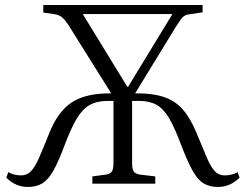

<svg xmlns="http://www.w3.org/2000/svg" viewBox="-20 -730 978 763"><path d="M91 13Q42 13 5 -24L13 -46Q23 -40 36 -36.5Q49 -33 64 -33Q87 -33 103 -49.5Q119 -66 135.5 -103.5Q152 -141 177 -204Q211 -288 266.5 -324Q322 -360 422 -359L256 -624Q241 -648 228.5 -659.5Q216 -671 195 -674L152 -680V-710H785V-681L731 -673Q715 -671 705.5 -661Q696 -651 678 -622L517 -359Q583 -360 628.5 -345.5Q674 -331 705 -296.5Q736 -262 760 -204Q784 -148 799.5 -109.5Q815 -71 831.5 -52Q848 -33 873 -33Q888 -33 901.5 -36.5Q915 -40 924 -46L932 -24Q895 13 846 13Q813 13 789.5 -1Q766 -15 746 -50.5Q726 -86 701 -151Q675 -221 652.5 -259.5Q630 -298 602 -313.5Q574 -329 533 -329H505V-83Q505 -58 511.5 -48.5Q518 -39 537 -36L597 -29V0H347V-29L400 -36Q419 -39 425 -49Q431 -59 431 -86V-329H408Q365 -329 336 -312.5Q307 -296 284 -257Q261 -218 236 -151Q212 -87 192 -51.5Q172 -16 148.5 -1.5Q125 13 91 13ZM486 -385H489L665 -674H309Z"/></svg>

Font: Literata 36pt Light
Style: Regular
Weight: 300
Designer: Latin by Veronika Burian and Jose Scaglione. Greek by Irene Vlachou. Cyrillic by Vera Evstafieva.
Foundry: TypeTogether
Version: Version 3.002